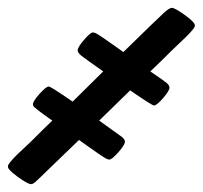

<svg xmlns="http://www.w3.org/2000/svg" viewBox="-41 -242 511 484"><path d="M-21 176.8Q-21 170.9 2 147.9Q9.8 140.1 38.1 113.8Q68.8 83 90.8 62Q44.9 29.8 43 24.9Q42 22.9 42 21Q42 13.2 58.6 -5.4Q75.2 -23.9 82 -23.9Q86.9 -23.9 142.1 14.2L219.2 -62Q173.3 -94.2 164.1 -101.6Q154.8 -108.9 154.8 -115.2Q154.8 -123 170.9 -141.6Q187 -160.2 192.9 -160.2Q195.8 -160.2 199.5 -158.7Q203.1 -157.2 210 -152.6Q216.8 -147.9 222.9 -144Q229 -140.1 243.4 -129.6Q257.8 -119.1 270 -110.8Q358.9 -197.8 372.6 -210Q386.2 -222.2 392.1 -222.2Q399.9 -222.2 425 -204.1Q450.2 -186 450.2 -178.2V-176.8Q450.2 -170.9 426.8 -147.9Q418.9 -140.1 391.1 -113.8Q360.4 -83 337.9 -62Q373 -38.1 379.6 -32.5Q386.2 -26.9 386.2 -21Q386.2 -13.2 370.1 5.4Q354 23.9 347.2 23.9Q342.3 23.9 287.1 -14.2L209 62Q255.9 95.2 264.9 102.1Q273.9 108.9 273.9 115.2Q273.9 123 257.6 141.6Q241.2 160.2 234.9 160.2Q231.9 160.2 228.5 158.7Q225.1 157.2 218 152.6Q210.9 147.9 205.1 144Q199.2 140.1 184.6 129.6Q169.9 119.1 158.2 110.8Q129.4 138.7 91.8 174.8Q55.7 210 48.8 216.1Q42 222.2 37.1 222.2Q29.3 222.2 4.2 204.1Q-21 186 -21 178.2Z"/></svg>

Font: CMU Sans Serif
Style: BoldOblique
Weight: 700
Italic angle: -12°
Version: Version 0.7.0